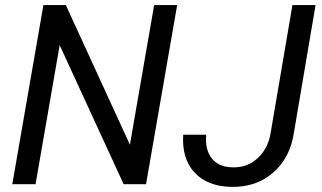

<svg xmlns="http://www.w3.org/2000/svg" viewBox="-20 -731 1276 762"><path d="M28.8 0ZM559.6 0H470.7L216.8 -551.8L121.1 0H28.8L152.3 -710.9H241.2L495.6 -156.7L591.8 -710.9H683.1ZM1140.6 -710.9H1232.4L1147 -207.5Q1132.8 -106.9 1065.4 -47.1Q998 12.7 897.5 10.7Q803.7 8.8 752.4 -45.9Q701.2 -100.6 707 -196.3H798.3Q793 -137.7 820.3 -102.8Q847.7 -67.9 902.3 -66.9Q962.4 -64.9 1003.9 -104.5Q1045.4 -144 1054.7 -207Z"/></svg>

Font: Roboto
Style: Italic
Weight: 400
Italic angle: -12°
Designer: Google
Version: Version 2.134; 2016; ttfautohint (v1.6)